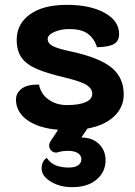

<svg xmlns="http://www.w3.org/2000/svg" viewBox="-20 -529 558 793"><path d="M341 2 316 39Q361 39 388.5 65.5Q416 92 416 133Q416 181 379 212.5Q342 244 278 244Q227 244 189.5 221Q152 198 152 167Q152 137 173 123Q188 145 210.5 154Q233 163 264 163Q290 163 303 153.5Q316 144 316 129Q316 112 301 103Q286 94 261 94Q237 94 219 100Q205 104 194 95Q183 86 183 72Q183 63 189 54L220 7Q138 0 92 -33.5Q46 -67 46 -118Q46 -144 68.5 -162Q91 -180 141 -180Q149 -140 181 -117.5Q213 -95 256 -95Q306 -95 333.5 -107Q361 -119 361 -142Q361 -162 339 -177Q317 -192 251 -208Q174 -226 131.5 -244.5Q89 -263 69 -291Q49 -319 49 -365Q49 -430 103.5 -469.5Q158 -509 256 -509Q352 -509 412 -476Q472 -443 472 -388Q472 -360 451 -347.5Q430 -335 381 -334Q368 -372 341.5 -390.5Q315 -409 266 -409Q231 -409 204 -397Q177 -385 177 -368Q177 -349 199.5 -338Q222 -327 275 -316Q390 -291 440.5 -250Q491 -209 491 -139Q491 -86 451.5 -48.5Q412 -11 341 2Z"/></svg>

Font: K2D ExtraBold
Style: Regular
Weight: 800
Designer: Katatrad Aksorn Co.,Ltd.
Foundry: Cadson Demak Co.,Ltd.
Version: Version 1.000; ttfautohint (v1.6)